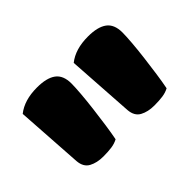

<svg xmlns="http://www.w3.org/2000/svg" viewBox="-63 -769 535 535"><g transform="rotate(-45 205.0 -501.5)"><path d="M158 -378Q147 -372 133 -370Q119 -368 100 -368Q75 -368 57.5 -377.5Q40 -387 38 -412L25 -611Q55 -635 105 -635Q143 -635 162 -621Q181 -607 181 -575Q181 -561 179 -536Q177 -511 173.5 -482.5Q170 -454 166 -426Q162 -398 158 -378ZM359 -378Q348 -372 334 -370Q320 -368 301 -368Q276 -368 258.5 -377.5Q241 -387 239 -412L226 -611Q256 -635 306 -635Q344 -635 363 -621Q382 -607 382 -575Q382 -561 380 -536Q378 -511 374.5 -482.5Q371 -454 367 -426Q363 -398 359 -378Z"/></g></svg>

Font: Baloo Bhai 2 ExtraBold
Style: Regular
Weight: 800
Designer: Supriya Tembe, Noopur Datye and Ek Type
Foundry: Ek Type
Version: Version 1.640;PS 1.000;hotconv 16.6.51;makeotf.lib2.5.65220;